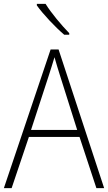

<svg xmlns="http://www.w3.org/2000/svg" viewBox="-20 -970 557 990"><path d="M215 -950H170V-942C202 -897 264 -831 311 -791H337V-799C297 -840 244 -903 215 -950ZM477 0H517L282 -715H241L0 0H40L129 -264H390ZM288 -585 378 -300H140L233 -585C242 -614 252 -644 261 -675C270 -642 280 -611 288 -585Z"/></svg>

Font: Noto Sans Thai SemCond ExtLt
Style: Regular
Weight: 200
Width: 4
Designer: Monotype Design Team
Foundry: Monotype Imaging Inc.
Version: Version 2.002